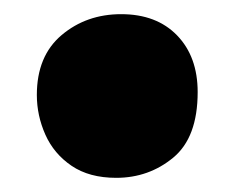

<svg xmlns="http://www.w3.org/2000/svg" viewBox="-20 -170 331 271"><path d="M144 81Q106 81 81 64Q56 47 44 20Q32 -7 32 -36Q32 -91 67 -120.5Q102 -150 151 -150Q201 -150 230 -120Q259 -90 259 -40Q259 24 224.5 52.5Q190 81 144 81Z"/></svg>

Font: Mochiy Pop P One
Style: Regular
Weight: 400
Designer: FONTDASU
Foundry: FONTDASU / Google Inc. / Adobe
Version: Version 2.000